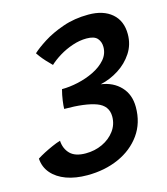

<svg xmlns="http://www.w3.org/2000/svg" viewBox="-102 -748 721 829"><g transform="rotate(-15 258.0 -333.5)"><path d="M187 1.5Q134 1.5 93.5 -13.2Q53 -28 29 -55.8Q5 -83.5 2.5 -122Q16.5 -131 35.2 -140.8Q54 -150.5 73.8 -159.2Q93.5 -168 110.5 -173Q112.5 -137 135 -114.2Q157.5 -91.5 204.5 -91.5Q245 -91.5 279.2 -107.5Q313.5 -123.5 334.5 -151.8Q355.5 -180 355.5 -216Q355.5 -264.5 306.5 -282.8Q257.5 -301 163.5 -301Q163.5 -314.5 166.8 -338Q170 -361.5 176.5 -386Q211 -386 249.2 -394.5Q287.5 -403 321 -419.5Q354.5 -436 375.5 -460.2Q396.5 -484.5 396.5 -516Q396.5 -539 383 -554.5Q369.5 -570 335 -570Q304 -570 272 -559.2Q240 -548.5 212.2 -531.5Q184.5 -514.5 166 -497Q153.5 -509 140.8 -523Q128 -537 119.2 -548.8Q110.5 -560.5 108 -564.5Q127 -582.5 164.8 -606.8Q202.5 -631 254.8 -649.2Q307 -667.5 369.5 -667.5Q436 -667.5 474.2 -634.5Q512.5 -601.5 512.5 -542Q512.5 -495.5 488.2 -458.5Q464 -421.5 425.5 -397Q387 -372.5 343.5 -363Q398 -355.5 431.2 -320.2Q464.5 -285 464.5 -229Q464.5 -158 427.5 -106.2Q390.5 -54.5 327.8 -26.5Q265 1.5 187 1.5Z"/></g></svg>

Font: Grandstander Thin Medium
Style: Italic
Weight: 500
Italic angle: -15°
Version: Version 1.200